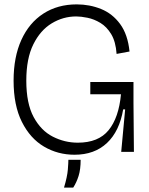

<svg xmlns="http://www.w3.org/2000/svg" viewBox="-20 -693 681 876"><path d="M320 13Q244 13 181 -24Q118 -61 80 -136.5Q42 -212 42 -325Q42 -433 77.5 -511Q113 -589 178 -631Q243 -673 330 -673Q389 -673 441 -652Q493 -631 528 -583.5Q563 -536 571 -458L512 -447Q508 -503 487.5 -537Q467 -571 438 -588.5Q409 -606 379 -612Q349 -618 328 -618Q268 -618 216 -586.5Q164 -555 132 -490.5Q100 -426 100 -325Q100 -221 133.5 -159Q167 -97 221 -69.5Q275 -42 335 -42Q429 -42 475.5 -99Q522 -156 532 -263H392V-319H589V-224L591 0H533L551 -194H542Q525 -94 468 -40.5Q411 13 320 13ZM272 163Q287 113 289.5 81Q292 49 292 36H348Q348 80 338.5 110Q329 140 314 163Z"/></svg>

Font: Bricolage Grotesque 48pt ExtraLight
Style: Regular
Weight: 200
Designer: Mathieu Triay
Foundry: Atelier Triay
Version: Version 1.000; ttfautohint (v1.8.4.7-5d5b);gftools[0.9.32]